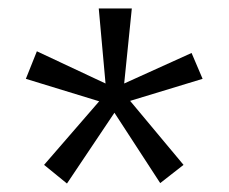

<svg xmlns="http://www.w3.org/2000/svg" viewBox="-20 -556 540 453"><path d="M138 -123 250 -290 358 -124 413 -167 287 -318 458 -370 432 -431 273 -359 291 -536H213L229 -359L67 -435L41 -370L214 -317L84 -167Z"/></svg>

Font: Inconsolata Thin
Style: Regular
Weight: 100
Monospace: yes
Designer: Raph Levien, Cyreal, Brenton Simpson
Foundry: Raph Levien, Cyreal, Google
Version: Version 3.100